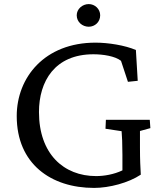

<svg xmlns="http://www.w3.org/2000/svg" viewBox="-20 -910 800 941"><path d="M441 11C516 11 610 -14 670 -54C668 -91 666 -125 666 -187V-268L717 -282L714 -323H499L497 -279L576 -267C578 -247 580 -204 580 -151V-75C538 -55 490 -47 451 -47C292 -47 171 -156 171 -361C171 -511 248 -644 438 -644C485 -644 544 -635 573 -612L607 -509L655 -514L646 -665C592 -688 511 -701 448 -701C199 -701 62 -531 62 -341C62 -107 230 11 441 11ZM356 -835C356 -802 384 -779 415 -779C445 -779 471 -802 471 -835C471 -866 445 -890 415 -890C384 -890 356 -866 356 -835Z"/></svg>

Font: TPK Tissa Web Quiz
Style: Regular
Weight: 400
Designer: Jacques Le Bailly, Suppakit Chalermlarp | Katatrad Co.,Ltd.
Foundry: Jacques Le Bailly, Cadson Demak Co.,Ltd.
Version: Version 5.000;Glyphs 3.1.2 (3151)